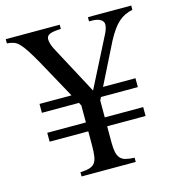

<svg xmlns="http://www.w3.org/2000/svg" viewBox="-154 -748 766 835"><g transform="rotate(-15 229.5 -331.0)"><path d="M16 -182V-222H190V-298L183 -312H16V-352H160L65 -525Q44 -562 29.5 -584.5Q15 -607 2.5 -620Q-10 -633 -23 -637.5Q-36 -642 -53 -643V-662H190V-643Q155 -642 140 -635.5Q125 -629 125 -614Q125 -595 138 -569L256 -348L368 -568Q375 -581 378.5 -592.5Q382 -604 382 -612Q382 -626 368 -634.5Q354 -643 331 -643H317V-662H512V-643Q493 -639 477.5 -631.5Q462 -624 448 -611.5Q434 -599 421 -580.5Q408 -562 394 -536L302 -352H448V-312H282L275 -298V-222H448V-182H275V-109Q275 -83 278.5 -66Q282 -49 291 -38.5Q300 -28 315.5 -24Q331 -20 355 -19V0H111V-19Q136 -20 151.5 -24.5Q167 -29 175.5 -39.5Q184 -50 187 -69.5Q190 -89 190 -120V-182Z"/></g></svg>

Font: Klingon pIqaD HaSta
Style: Regular
Weight: 400
Width: 0
Designer: Mike Neff (qa'vaj)
Foundry: Mike Neff and Michael Everson
Version: Version 2.003